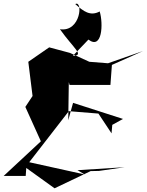

<svg xmlns="http://www.w3.org/2000/svg" viewBox="-31 -973 793 1038"><path d="M576 -298 634 -330 364 -417 338 -323 341 -529 345 -514H566L574 -622L742 -697L553 -631L452 -639L347 -687L235 -717L122 -639L145 -454L106 -395L190 -209L-11 -22H108L111 -65L264 45L459 -48L504 -49L643 -69L388 -53L426 -30L127 -96L341 -372L501 -359L572 -252ZM447 -759C522 -702 528 -845 508 -911C457 -884 421 -911 376 -951C418 -974 407 -798 293 -815C370 -707 427 -674 363 -671Z"/></svg>

Font: Asimov Silicon
Style: Regular
Weight: 400
Designer: Google
Version: Version 2.000980; 2014